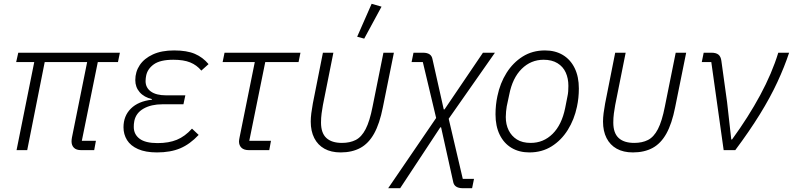

<svg xmlns="http://www.w3.org/2000/svg" viewBox="-20 -789 4167 1009"><path d="M475 0H406Q381 0 368.5 -12.5Q356 -25 356 -46Q356 -50 356.5 -55.5Q357 -61 358 -66L438 -463H215L123 0H67L160 -463H65L76 -512H610L600 -463H494L410 -49H484Z M989 -113 1024 -80Q978 -31 927 -9.5Q876 12 805 12Q745 12 705.5 -5.5Q666 -23 647.5 -53Q629 -83 629 -120Q629 -180 668 -218.5Q707 -257 778 -265L779 -268Q737 -278 714 -304.5Q691 -331 691 -368Q691 -412 714.5 -447Q738 -482 783.5 -503Q829 -524 895 -524Q962 -524 1004 -506Q1046 -488 1076 -452L1038 -418Q1014 -447 979.5 -461Q945 -475 891 -475Q822 -475 788.5 -451Q755 -427 748 -391Q747 -385 746 -378.5Q745 -372 745 -363Q745 -328 773 -308Q801 -288 853 -288H954L944 -241H834Q775 -241 735 -218.5Q695 -196 686 -154Q684 -144 683.5 -137Q683 -130 683 -122Q683 -83 713.5 -60Q744 -37 808 -37Q867 -37 909.5 -54.5Q952 -72 989 -113Z M1395 0H1288Q1262 0 1249 -12.5Q1236 -25 1236 -46Q1236 -51 1237 -56Q1238 -61 1239 -67L1319 -463H1150L1160 -512H1559L1549 -463H1374L1290 -49H1404Z M1732 -512 1677 -237Q1673 -215 1670 -192.5Q1667 -170 1667 -145Q1667 -90 1695 -64Q1723 -38 1777 -38Q1819 -38 1849.5 -53.5Q1880 -69 1901.5 -110.5Q1923 -152 1938 -229L1995 -512H2050L1992 -225Q1975 -139 1946 -87Q1917 -35 1873.5 -11.5Q1830 12 1770 12Q1720 12 1685 -7.5Q1650 -27 1631.5 -63.5Q1613 -100 1613 -150Q1613 -170 1616 -194Q1619 -218 1624 -245L1677 -512ZM1985 -754 1894 -586 1857 -596 1933 -769Z M2153 -512H2203Q2225 -512 2237.5 -503.5Q2250 -495 2253 -477L2312 -214H2316L2518 -512H2581L2338 -165L2412 151H2471L2461 200H2411Q2390 200 2377 191.5Q2364 183 2361 164L2298 -120H2294L2083 200H2020L2272 -169L2202 -463H2143Z M2762 12Q2708 12 2668 -12Q2628 -36 2606 -81Q2584 -126 2584 -188Q2584 -213 2586.5 -237Q2589 -261 2594 -284Q2608 -352 2642 -406Q2676 -460 2727 -492Q2778 -524 2844 -524Q2898 -524 2938 -500Q2978 -476 3000 -431Q3022 -386 3022 -324Q3022 -299 3019.5 -275Q3017 -251 3012 -228Q2998 -161 2964 -106.5Q2930 -52 2879 -20Q2828 12 2762 12ZM2769 -38Q2836 -38 2884 -85.5Q2932 -133 2950 -221L2962 -282Q2965 -295 2966 -309Q2967 -323 2967 -338Q2967 -377 2953 -408Q2939 -439 2909.5 -457Q2880 -475 2837 -475Q2770 -475 2721.5 -427Q2673 -379 2656 -291L2643 -230Q2641 -217 2639.5 -203Q2638 -189 2638 -174Q2638 -135 2653 -104.5Q2668 -74 2696.5 -56Q2725 -38 2769 -38Z M3268 -512 3213 -237Q3209 -215 3206 -192.5Q3203 -170 3203 -145Q3203 -90 3231 -64Q3259 -38 3313 -38Q3355 -38 3385.5 -53.5Q3416 -69 3437.5 -110.5Q3459 -152 3474 -229L3531 -512H3586L3528 -225Q3511 -139 3482 -87Q3453 -35 3409.5 -11.5Q3366 12 3306 12Q3256 12 3221 -7.5Q3186 -27 3167.5 -63.5Q3149 -100 3149 -150Q3149 -170 3152 -194Q3155 -218 3160 -245L3213 -512Z M3844 0H3783L3718 -463H3668L3678 -512H3719Q3743 -512 3755.5 -502Q3768 -492 3771 -469L3801 -252L3823 -56H3827Q3913 -174 3975 -289Q4037 -404 4070 -512H4127Q4103 -439 4065.5 -358Q4028 -277 3973 -188Q3918 -99 3844 0Z"/></svg>

Font: IBM Plex Sans Light
Style: Italic
Weight: 300
Italic angle: -11.31°
Designer: Mike Abbink, Paul van der Laan, Pieter van Rosmalen
Foundry: Bold Monday
Version: Version 3.201